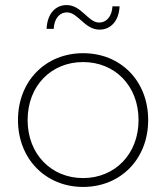

<svg xmlns="http://www.w3.org/2000/svg" viewBox="-20 -734 656 758"><path d="M308 -31C183 -31 89 -125 89 -260C89 -396 183 -489 308 -489C433 -489 527 -396 527 -260C527 -125 433 -31 308 -31ZM308 4C456 4 565 -106 565 -260C565 -415 456 -524 308 -524C161 -524 51 -415 51 -260C51 -106 161 4 308 4ZM373 -617C419 -617 450 -654 452 -709H424C422 -671 402 -645 371 -645C328 -645 302 -714 243 -714C197 -714 166 -677 164 -620H192C194 -660 214 -685 245 -685C288 -685 314 -617 373 -617Z"/></svg>

Font: Montserrat-Alt1 ExtLt
Style: Regular
Weight: 200
Designer: Differentunic
Foundry: Differentunic
Version: Version 7.222